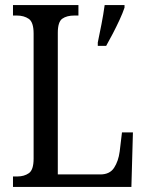

<svg xmlns="http://www.w3.org/2000/svg" viewBox="-20 -734 576 754"><path d="M31 0V-41H48Q75 -41 93.5 -54Q112 -67 112 -111V-602Q112 -647 93 -660Q74 -673 46 -673H31V-714H288V-673H272Q242 -673 224.5 -660.5Q207 -648 207 -605V-49H374Q411 -49 428 -75Q445 -101 450 -139L459 -214H502L496 0ZM364 -567Q371 -601 378.5 -639Q386 -677 391 -714H469V-704Q462 -683 449.5 -656Q437 -629 423 -602Q409 -575 397 -554H364Z"/></svg>

Font: Noto Serif Myanmar Cond
Style: Regular
Weight: 400
Width: 3
Designer: Ben Mitchell and the Monotype Design Team
Foundry: Monotype Imaging Inc.
Version: Version 2.106; ttfautohint (v1.8.4.7-5d5b)